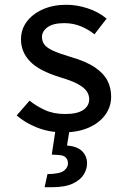

<svg xmlns="http://www.w3.org/2000/svg" viewBox="-20 -545 541 805"><path d="M50 -61 104 -123Q131 -101 167.5 -84Q204 -67 253 -67Q304 -67 329 -84Q354 -101 354 -129Q354 -147 343.5 -162.5Q333 -178 306.5 -192.5Q280 -207 232 -221Q144 -248 106 -287.5Q68 -327 68 -380Q68 -422 92.5 -454.5Q117 -487 160 -506Q203 -525 258 -525Q301 -525 346.5 -510.5Q392 -496 427 -467L376 -401Q352 -421 319.5 -434.5Q287 -448 249 -448Q203 -448 179.5 -431Q156 -414 156 -390Q156 -371 166.5 -357.5Q177 -344 203.5 -332Q230 -320 277 -306Q343 -287 379.5 -261.5Q416 -236 431 -206Q446 -176 446 -140Q446 -97 421 -63Q396 -29 351 -9.5Q306 10 245 10Q187 10 136 -10Q85 -30 50 -61ZM167 240 179 185Q232 184 248.5 170.5Q265 157 265 140Q265 125 256 115.5Q247 106 227 105L197 103L215 -15L273 -9L261 65Q305 69 325 89.5Q345 110 345 141Q345 163 331.5 186Q318 209 285.5 224.5Q253 240 197 240Z"/></svg>

Font: Radio Canada
Style: Regular
Weight: 400
Designer: Charles Daoud, Etienne Aubert Bonn, Alexandre Saumier Demers, Jacques Le Bailly
Foundry: Radio-Canada
Version: Version 2.104;gftools[0.9.28.dev5+ged2979d]